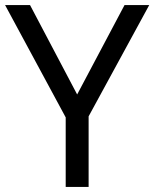

<svg xmlns="http://www.w3.org/2000/svg" viewBox="-20 -734 606 754"><path d="M283 -363 98 -714H0L238 -273V0H328V-277L566 -714H469Z"/></svg>

Font: Noto Sans Tifinagh Agraw Imazighen
Style: Regular
Weight: 400
Designer: JamraPatel
Foundry: JamraPatel LLC
Version: Version 2.006